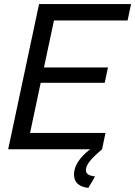

<svg xmlns="http://www.w3.org/2000/svg" viewBox="-20 -730 661 939"><path d="M604 -630H244L195 -400H508L492 -325H179L127 -80H496L479 0Q436 37 418 60Q400 83 400 103Q400 128 445 133L412 189Q342 181 342 123Q342 61 421 0H20L171 -710H621Z"/></svg>

Font: Raleway-v4020 Medium
Style: Italic
Weight: 500
Italic angle: -12°
Designer: Matt McInerney, Pablo Impallari, Rodrigo Fuenzalida
Foundry: Matt McInerney, Pablo Impallari, Rodrigo Fuenzalida
Version: Version 4.020;PS 004.020;hotconv 1.0.88;makeotf.lib2.5.64775